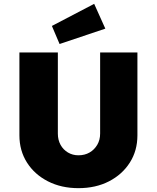

<svg xmlns="http://www.w3.org/2000/svg" viewBox="-20 -973 817 999"><path d="M81 -269V-700H281V-278Q281 -245 295 -219.5Q309 -194 333.5 -179.5Q358 -165 388 -165Q421 -165 446 -179.5Q471 -194 486 -219.5Q501 -245 501 -278V-700H695V-269Q695 -189 655.5 -127Q616 -65 547 -29.5Q478 6 388 6Q299 6 229.5 -29.5Q160 -65 120.5 -127Q81 -189 81 -269ZM290 -744 250 -838 470 -953 528 -824Z"/></svg>

Font: Mach ExtraBold
Style: Regular
Weight: 800
Version: Version 1.002